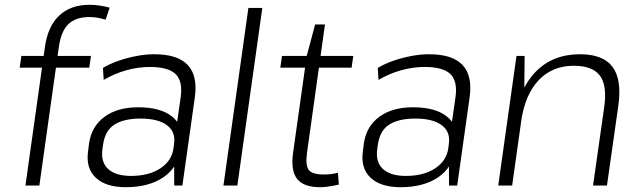

<svg xmlns="http://www.w3.org/2000/svg" viewBox="-20 -773 2668 800"><path d="M167 -576Q179 -663 226.5 -708Q274 -753 353 -753Q372 -753 394 -750Q416 -747 437 -741L420 -691Q403 -696 386.5 -699Q370 -702 353 -702Q295 -702 264.5 -672Q234 -642 225 -576L144 0H86ZM69 -540H359L352 -491H62Z M705 -173 733 -369Q742 -435 711.5 -464.5Q681 -494 604 -494Q555 -494 505.5 -480Q456 -466 412 -440L409 -490Q437 -507 473 -519.5Q509 -532 548 -539.5Q587 -547 622 -547Q720 -547 762 -502.5Q804 -458 792 -369L740 0H706ZM504 7Q421 7 379 -32.5Q337 -72 347 -143L351 -175Q361 -246 415 -286Q469 -326 556 -326Q648 -326 696.5 -288Q745 -250 735 -180L730 -146Q720 -74 659.5 -33.5Q599 7 504 7ZM526 -40Q600 -40 648 -71.5Q696 -103 703 -156L705 -172Q713 -223 676 -251Q639 -279 565 -279Q497 -279 457 -254Q417 -229 409 -167L407 -153Q399 -98 430.5 -69Q462 -40 526 -40Z M1073 -740 969 0H911L1015 -740Z M1314 7Q1245 7 1218 -27.5Q1191 -62 1201 -135L1258 -540L1293 -671H1334L1259 -135Q1252 -83 1267 -64.5Q1282 -46 1328 -46Q1343 -46 1357.5 -47.5Q1372 -49 1388 -53L1392 -4Q1379 -1 1365.5 1.5Q1352 4 1339 5.5Q1326 7 1314 7ZM1155 -540H1452L1445 -491H1148Z M1850 -173 1878 -369Q1887 -435 1856.5 -464.5Q1826 -494 1749 -494Q1700 -494 1650.5 -480Q1601 -466 1557 -440L1554 -490Q1582 -507 1618 -519.5Q1654 -532 1693 -539.5Q1732 -547 1767 -547Q1865 -547 1907 -502.5Q1949 -458 1937 -369L1885 0H1851ZM1649 7Q1566 7 1524 -32.5Q1482 -72 1492 -143L1496 -175Q1506 -246 1560 -286Q1614 -326 1701 -326Q1793 -326 1841.5 -288Q1890 -250 1880 -180L1875 -146Q1865 -74 1804.5 -33.5Q1744 7 1649 7ZM1671 -40Q1745 -40 1793 -71.5Q1841 -103 1848 -156L1850 -172Q1858 -223 1821 -251Q1784 -279 1710 -279Q1642 -279 1602 -254Q1562 -229 1554 -167L1552 -153Q1544 -98 1575.5 -69Q1607 -40 1671 -40Z M2498 -330Q2510 -418 2479 -458.5Q2448 -499 2371 -499Q2281 -499 2224 -438.5Q2167 -378 2151 -265L2110 -201L2120 -265Q2141 -401 2212 -474Q2283 -547 2397 -547Q2493 -547 2532.5 -494Q2572 -441 2556 -330L2509 0H2451ZM2132 -540H2166L2164 -356L2114 0H2056Z"/></svg>

Font: Pathway Extreme 8pt Thin 12pt Thin
Style: Italic
Weight: 250
Italic angle: -8°
Version: Version 1.001;gftools[0.9.26]